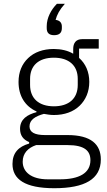

<svg xmlns="http://www.w3.org/2000/svg" viewBox="-20 -783 568 1015"><path d="M513 60C513 164 428 212 267 212C111 212 46 164 46 84C46 25 78 -8 134 -24V-32C102 -45 86 -68 86 -102C86 -153 124 -177 173 -190V-194C113 -221 78 -275 78 -350C78 -402 96 -445 129 -476C161 -507 208 -524 264 -524C303 -524 338 -516 367 -499V-524C367 -555 381 -576 414 -576H502V-526H398V-477C433 -446 452 -402 452 -350C452 -298 433 -255 401 -224C368 -192 321 -175 265 -175C246 -175 229 -178 212 -181C168 -169 136 -150 136 -115C136 -84 163 -69 218 -69H337C461 -69 513 -20 513 60ZM458 64C458 15 428 -16 337 -16H171C127 -1 100 28 100 72C100 125 144 165 233 165H297C397 165 458 133 458 64ZM265 -221C344 -221 391 -262 391 -334V-366C391 -437 344 -478 265 -478C185 -478 139 -437 139 -366V-334C139 -262 186 -221 265 -221ZM266 -597C240 -597 227 -609 227 -634V-645C227 -688 250 -732 281 -763H323C295 -732 281 -705 274 -678C297 -675 307 -662 307 -643V-634C307 -609 293 -597 266 -597Z"/></svg>

Font: Plexus Sans Light
Style: Regular
Weight: 300
Version: Version 2.001;PS 002.001;hotconv 1.0.70;makeotf.lib2.5.58329